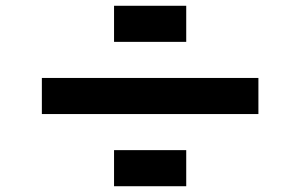

<svg xmlns="http://www.w3.org/2000/svg" viewBox="-20 -895 1040 665"><path d="M375 -750V-875H625V-750ZM125 -500V-625H875V-500ZM375 -250V-375H625V-250Z"/></svg>

Font: Press Start 2P
Style: Regular
Weight: 400
Designer: CodeMan38
Foundry: CodeMan38
Version: Version 3.000